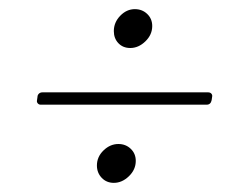

<svg xmlns="http://www.w3.org/2000/svg" viewBox="-20 -549 502 420"><path d="M229 -481Q229 -500 243 -514.5Q257 -529 275 -529Q291 -529 302 -518.5Q313 -508 313 -492Q313 -473 298 -458.5Q283 -444 265 -444Q249 -444 239 -454.5Q229 -465 229 -481ZM61 -330 62 -337Q62 -341 65 -344Q68 -347 73 -347H435Q440 -347 442.5 -344Q445 -341 444 -337L443 -330Q441 -320 432 -320H69Q65 -320 62.5 -323Q60 -326 61 -330ZM192 -187Q192 -206 206.5 -220Q221 -234 239 -234Q255 -234 266 -223.5Q277 -213 277 -197Q277 -178 262 -163.5Q247 -149 229 -149Q213 -149 202.5 -160Q192 -171 192 -187Z"/></svg>

Font: Barlow Semi Condensed Thin
Style: Italic
Weight: 250
Width: 4
Italic angle: -7°
Designer: Jeremy Tribby
Foundry: Tribby Type
Version: Version 1.408